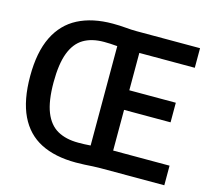

<svg xmlns="http://www.w3.org/2000/svg" viewBox="-107 -872 1098 1003"><g transform="rotate(15 442.5 -370.5)"><path d="M384 5Q271 5 193.8 -34.5Q116.5 -74 76.8 -157Q37 -240 37 -370Q37 -499.5 77.8 -582.8Q118.5 -666 196 -706Q273.5 -746 383.5 -746Q421 -746 453.5 -743Q486 -740 513 -740H856.5V-634H556.5V-106H861.5V0H514.5Q496 0 475 1.2Q454 2.5 431.2 3.8Q408.5 5 384 5ZM369 -98.5Q385.5 -98.5 401.5 -99Q417.5 -99.5 436 -101V-638.5Q415.5 -640.5 397.5 -641.2Q379.5 -642 364 -642Q298 -642 253.5 -615.5Q209 -589 186.2 -529.2Q163.5 -469.5 163.5 -370Q163.5 -269 187.2 -209.5Q211 -150 256.8 -124.2Q302.5 -98.5 369 -98.5ZM525.5 -326V-432H808V-326Z"/></g></svg>

Font: Encode Sans SC Condensed SemiBold
Style: Regular
Weight: 600
Width: 3
Designer: Multiple Designers
Foundry: Impallari Type
Version: Version 3.002